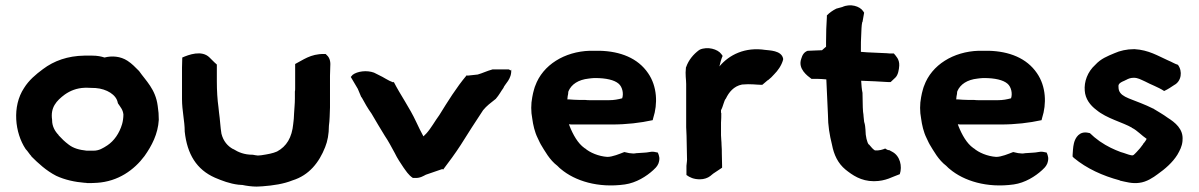

<svg xmlns="http://www.w3.org/2000/svg" viewBox="-20 -677 4439 711"><path d="M69 -351C24 -283 35 -185 75 -125C83 -117 89 -106 96 -99V-98C121 -73 151 -45 188 -26C220 -11 257 -3 294 0H295C299 0 300 0 302 1H316C325 1 332 0 338 0H339C418 -5 477 -48 515 -99C542 -137 565 -181 568 -233V-234C568 -251 567 -266 564 -285C556 -347 520 -378 495 -414C481 -428 469 -441 452 -452C426 -469 394 -471 367 -464C355 -468 340 -471 322 -471H292C231 -470 180 -452 139 -421C112 -401 87 -380 69 -351ZM173 -231V-233C166 -279 189 -304 220 -327C240 -341 264 -351 294 -352H305C314 -352 322 -351 334 -351C375 -348 411 -326 416 -297L417 -294C427 -279 435 -271 437 -253C437 -241 435 -227 432 -217C422 -183 402 -155 378 -139C361 -128 347 -119 326 -119H301C273 -122 252 -128 235 -141C219 -153 210 -162 197 -176V-177C184 -190 173 -209 173 -231Z M654 -310C654 -267 664 -228 664 -192V-190C673 -106 708 -49 776 -19C802 -8 830 3 863 7H865C868 7 870 8 878 8C891 11 913 14 930 14C939 14 945 13 950 13H951C992 10 1031 4 1063 -9C1125 -28 1162 -76 1184 -132C1193 -154 1198 -181 1198 -211C1201 -232 1201 -255 1202 -279V-397C1202 -408 1203 -417 1203 -430C1204 -442 1204 -461 1190 -473L1186 -477H1180C1130 -478 1101 -454 1073 -440V-351C1073 -345 1073 -341 1072 -338V-312C1072 -292 1070 -278 1069 -257L1068 -238C1067 -231 1067 -224 1066 -220V-219C1061 -167 1041 -135 1006 -116C990 -109 973 -106 947 -102C943 -102 937 -101 934 -101C934 -101 932 -102 927 -102L916 -104H915C885 -104 863 -113 844 -125H843C823 -136 807 -154 800 -182C796 -205 795 -234 791 -261L789 -280C785 -308 783 -342 783 -375V-438C776 -444 772 -448 764 -456L756 -464C727 -493 678 -474 655 -464L654 -427Z M1279 -392 1305 -348 1318 -317H1319C1331 -295 1341 -277 1356 -256C1372 -229 1388 -201 1405 -174C1418 -155 1430 -132 1442 -110C1451 -91 1464 -72 1474 -57C1483 -45 1492 -29 1509 -18H1517C1536 -17 1549 -26 1557 -30L1618 -51L1621 -49C1643 -78 1666 -109 1686 -140C1713 -183 1741 -227 1769 -269C1782 -285 1797 -296 1816 -311C1829 -326 1835 -339 1844 -351C1849 -366 1876 -384 1873 -420L1872 -416L1864 -420H1804C1782 -414 1767 -406 1749 -401L1712 -397L1708 -398C1670 -353 1638 -301 1607 -251C1590 -228 1577 -203 1559 -183L1548 -172C1539 -188 1530 -207 1521 -226C1497 -278 1463 -325 1438 -374L1436 -372C1416 -379 1403 -390 1381 -400L1365 -408C1338 -418 1303 -413 1286 -400Z M1951 -238C1954 -215 1960 -188 1971 -166C1974 -159 1977 -153 1980 -147L1981 -146V-145C1998 -117 2015 -85 2044 -63C2048 -60 2049 -57 2057 -51C2109 -7 2195 20 2294 6C2336 0 2374 -24 2399 -47C2404 -52 2413 -59 2418 -71C2425 -90 2421 -100 2416 -112C2406 -114 2398 -117 2385 -114C2370 -111 2362 -112 2340 -110H2338C2326 -108 2325 -108 2310 -110L2292 -114C2274 -107 2248 -96 2229 -96C2197 -98 2164 -112 2146 -128H2145L2144 -129C2120 -146 2102 -178 2089 -211C2088 -213 2088 -214 2087 -217C2091 -216 2097 -216 2104 -216H2245C2301 -216 2351 -222 2397 -232L2399 -240C2416 -292 2414 -357 2380 -406C2342 -462 2277 -487 2201 -489H2164C2071 -486 1990 -437 1962 -359V-358L1961 -357C1959 -349 1956 -342 1954 -332L1951 -317C1946 -292 1946 -263 1951 -238ZM2081 -309C2081 -316 2083 -325 2084 -330V-333C2084 -334 2084 -335 2085 -339C2096 -365 2122 -382 2160 -386C2164 -387 2171 -387 2180 -388H2184C2224 -388 2255 -381 2271 -367C2285 -355 2290 -330 2284 -313C2269 -309 2254 -306 2235 -306H2167C2159 -306 2153 -306 2146 -307H2124C2111 -307 2100 -308 2086 -309Z M2520 -426C2517 -400 2521 -383 2521 -366V-206C2522 -184 2523 -165 2523 -143C2523 -126 2524 -108 2524 -94V-93C2525 -85 2523 -74 2522 -63V-29C2534 -20 2549 -13 2572 -13C2587 -13 2601 -18 2610 -25L2621 -34C2631 -41 2644 -49 2654 -56V-63C2654 -78 2653 -95 2653 -109C2653 -119 2653 -129 2652 -140C2652 -154 2650 -164 2650 -176V-223C2651 -235 2651 -247 2651 -256V-258L2650 -260V-269C2658 -283 2661 -305 2668 -312C2679 -335 2697 -358 2728 -364C2759 -367 2783 -363 2797 -363H2803C2810 -368 2815 -374 2823 -380H2824C2833 -387 2840 -394 2847 -402C2860 -415 2874 -434 2880 -456V-460C2874 -491 2827 -490 2816 -492H2815C2739 -504 2680 -474 2644 -431C2647 -444 2651 -459 2656 -470L2651 -477C2638 -495 2600 -506 2571 -493L2570 -492L2568 -491C2548 -476 2530 -455 2521 -429L2520 -427Z M2947 -459C2934 -422 2970 -396 2985 -385H3006C3016 -385 3028 -384 3040 -383C3042 -340 3044 -297 3046 -252C3046 -212 3052 -177 3061 -141C3068 -104 3083 -72 3111 -49C3136 -29 3168 -6 3216 -6C3261 -6 3285 -23 3312 -32C3322 -61 3313 -100 3284 -115L3273 -121H3271C3267 -121 3261 -125 3258 -127C3249 -123 3236 -119 3220 -120C3213 -124 3207 -131 3198 -142H3197C3191 -149 3185 -173 3185 -195V-196C3184 -206 3184 -214 3180 -226L3178 -245C3178 -250 3177 -256 3176 -263L3175 -280C3175 -295 3174 -316 3174 -330V-333C3171 -346 3170 -362 3169 -378C3200 -377 3241 -375 3271 -373H3278L3296 -390C3306 -400 3309 -419 3310 -434C3311 -458 3298 -469 3290 -479H3283C3276 -479 3270 -479 3263 -480H3262C3233 -482 3198 -482 3168 -485V-500C3168 -515 3168 -528 3169 -543C3170 -563 3170 -583 3173 -595L3174 -596L3180 -630L3176 -636C3164 -654 3129 -665 3099 -651L3077 -645C3063 -638 3052 -630 3042 -620V-614C3040 -586 3039 -553 3039 -522V-504C3036 -501 3029 -496 3024 -491C3006 -491 2989 -489 2974 -489H2971C2957 -484 2951 -473 2947 -459Z M3391 -238C3394 -215 3400 -188 3411 -166C3414 -159 3417 -153 3420 -147L3421 -146V-145C3438 -117 3455 -85 3484 -63C3488 -60 3489 -57 3497 -51C3549 -7 3635 20 3734 6C3776 0 3814 -24 3839 -47C3844 -52 3853 -59 3858 -71C3865 -90 3861 -100 3856 -112C3846 -114 3838 -117 3825 -114C3810 -111 3802 -112 3780 -110H3778C3766 -108 3765 -108 3750 -110L3732 -114C3714 -107 3688 -96 3669 -96C3637 -98 3604 -112 3586 -128H3585L3584 -129C3560 -146 3542 -178 3529 -211C3528 -213 3528 -214 3527 -217C3531 -216 3537 -216 3544 -216H3685C3741 -216 3791 -222 3837 -232L3839 -240C3856 -292 3854 -357 3820 -406C3782 -462 3717 -487 3641 -489H3604C3511 -486 3430 -437 3402 -359V-358L3401 -357C3399 -349 3396 -342 3394 -332L3391 -317C3386 -292 3386 -263 3391 -238ZM3521 -309C3521 -316 3523 -325 3524 -330V-333C3524 -334 3524 -335 3525 -339C3536 -365 3562 -382 3600 -386C3604 -387 3611 -387 3620 -388H3624C3664 -388 3695 -381 3711 -367C3725 -355 3730 -330 3724 -313C3709 -309 3694 -306 3675 -306H3607C3599 -306 3593 -306 3586 -307H3564C3551 -307 3540 -308 3526 -309Z M3952 -97 3957 -92C4004 -53 4063 -26 4127 -9V-8H4128C4147 -4 4173 4 4199 0C4226 -3 4251 -20 4267 -32C4294 -51 4322 -75 4340 -104C4349 -120 4357 -134 4359 -155V-158C4363 -199 4331 -224 4304 -241C4288 -253 4268 -264 4252 -274L4251 -275H4250C4234 -283 4220 -289 4205 -295C4160 -314 4122 -320 4122 -354V-355C4120 -367 4129 -372 4148 -380L4149 -381H4150C4157 -385 4166 -389 4178 -389C4194 -389 4203 -383 4221 -375C4241 -364 4268 -355 4291 -340C4306 -347 4316 -354 4328 -362C4355 -376 4360 -413 4342 -437C4329 -441 4321 -447 4304 -454C4268 -470 4234 -492 4181 -495H4180C4152 -495 4127 -489 4107 -480C4081 -469 4057 -460 4036 -437C4007 -411 3994 -374 3997 -341C3999 -311 4017 -287 4040 -270C4078 -238 4138 -224 4172 -204V-203H4173C4191 -194 4208 -175 4226 -163C4226 -161 4219 -150 4213 -144V-143C4205 -132 4199 -124 4189 -114C4179 -104 4177 -100 4169 -102C4158 -104 4145 -110 4130 -114C4106 -123 4081 -134 4052 -154C4038 -164 4026 -174 4016 -184L4011 -185C3977 -193 3962 -167 3957 -147C3953 -131 3953 -114 3952 -103Z"/></svg>

Font: Hussar Pisanka
Style: Bd
Weight: 700
Designer: Robert Jablonski
Foundry: Cannot Into Space Fonts
Version: Version 1.070